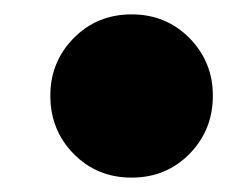

<svg xmlns="http://www.w3.org/2000/svg" viewBox="-20 -235 341 267"><path d="M163 12Q115 12 82.5 -21Q50 -54 50 -102Q50 -149 82.5 -182Q115 -215 163 -215Q211 -215 243.5 -182Q276 -149 276 -102Q276 -54 243.5 -21Q211 12 163 12Z"/></svg>

Font: Murecho Thin Black
Style: Regular
Weight: 900
Version: Version 1.010